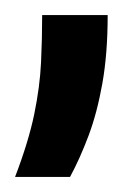

<svg xmlns="http://www.w3.org/2000/svg" viewBox="-21 -100 186 255"><path d="M-1 135Q17 88 24.5 51.5Q32 15 33.5 -17Q35 -49 35 -80H122Q122 -29 115 10.5Q108 50 96.5 80.5Q85 111 72 135Z"/></svg>

Font: Bricolage Grotesque 36pt
Style: Regular
Weight: 400
Designer: Mathieu Triay
Foundry: Atelier Triay
Version: Version 1.001;gftools[0.9.33.dev8+g029e19f]